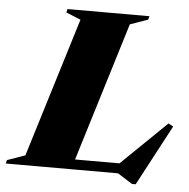

<svg xmlns="http://www.w3.org/2000/svg" viewBox="-104 -757 838 850"><g transform="rotate(5 315.0 -332.0)"><path d="M442.5 -661.5 239.5 0H-51L-47 -15.5L32.5 -43.5L223 -663L158 -689.5L162 -705H526L521.5 -689.5ZM436 -30.5 651.5 -239.5 673 -227.5 530 41.5H513.5L448 0H101.5L120 -44.5H521Z"/></g></svg>

Font: Newsreader 60pt ExtraBold
Style: Italic
Weight: 800
Italic angle: -17°
Designer: Hugues Gentile
Foundry: Production Type
Version: Version 1.003